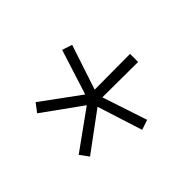

<svg xmlns="http://www.w3.org/2000/svg" viewBox="-92 -905 706 706"><g transform="rotate(45 261.0 -552.0)"><path d="M469 -584 293 -528 403 -379 369 -354 261 -504 153 -354 120 -379 229 -528 53 -584 66 -623 241 -565 240 -750H282L281 -565L456 -623Z"/></g></svg>

Font: Mplus 1p Light
Style: Regular
Weight: 300
Version: Version 1.061